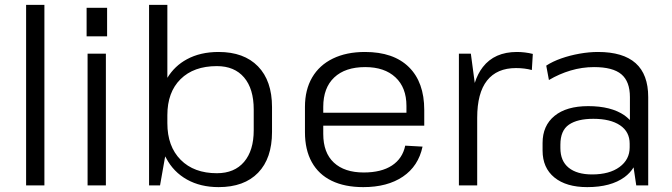

<svg xmlns="http://www.w3.org/2000/svg" viewBox="-20 -760 2755 787"><path d="M162 -740V0H87V-740Z M414 -540V0H339V-540ZM419 -728V-611H335V-728Z M876 7Q802 7 746.5 -24Q691 -55 661 -112Q659 -115 657 -119L636 0H591V-740H666V-441Q696 -490 746 -517Q801 -547 876 -547Q980 -547 1037.5 -488Q1095 -429 1095 -321V-219Q1095 -111 1038 -52Q981 7 876 7ZM869 -50Q941 -50 980.5 -96.5Q1020 -143 1020 -226V-311Q1020 -396 980.5 -442.5Q941 -489 869 -489Q774 -489 720 -435.5Q666 -382 666 -288V-255Q666 -160 720.5 -105Q775 -50 869 -50Z M1469 7Q1393 7 1339.5 -19Q1286 -45 1258 -95.5Q1230 -146 1230 -218V-322Q1230 -392 1259.5 -442.5Q1289 -493 1344.5 -520Q1400 -547 1476 -547Q1593 -547 1656 -485Q1719 -423 1719 -309V-245H1305V-211Q1305 -134 1348.5 -93.5Q1392 -53 1471 -53Q1543 -53 1586.5 -81.5Q1630 -110 1641 -163L1712 -159Q1695 -79 1631.5 -36Q1568 7 1469 7ZM1305 -298H1646V-326Q1646 -401 1601 -443Q1556 -485 1477 -485Q1395 -485 1350 -442.5Q1305 -400 1305 -322Z M1861 -540H1910L1926 -420Q1938 -458 1959 -485Q2007 -547 2099 -547Q2115 -547 2131.5 -545Q2148 -543 2164 -539L2160 -473Q2130 -481 2095 -481Q2017 -481 1976.5 -430Q1936 -379 1936 -277V0H1861Z M2387 7Q2301 7 2252.5 -32.5Q2204 -72 2204 -143V-174Q2204 -245 2253 -285Q2302 -325 2391 -325Q2485 -325 2540 -287Q2552 -278 2562 -268V-362Q2562 -426 2527 -455.5Q2492 -485 2415 -485Q2366 -485 2319 -471Q2272 -457 2230 -432L2219 -491Q2245 -508 2280.5 -520.5Q2316 -533 2355.5 -540Q2395 -547 2431 -547Q2534 -547 2585.5 -501Q2637 -455 2637 -362V0H2588L2577 -74Q2563 -51 2540 -34Q2484 7 2387 7ZM2407 -45Q2478 -45 2519.5 -75.5Q2561 -106 2561 -156V-171Q2561 -220 2521.5 -246.5Q2482 -273 2412 -273Q2347 -273 2312 -249Q2277 -225 2277 -167V-153Q2277 -100 2311 -72.5Q2345 -45 2407 -45Z"/></svg>

Font: Pathway Extreme 8pt Thin 12pt Light
Style: Regular
Weight: 300
Version: Version 1.001;gftools[0.9.26]